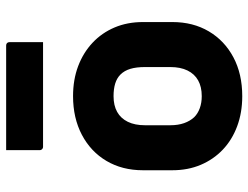

<svg xmlns="http://www.w3.org/2000/svg" viewBox="-114 -702 827 640"><g transform="rotate(-90 300.0 -381.5)"><path d="M300 -552Q355 -552 400 -535Q445 -518 478 -487Q511 -456 529 -413.5Q547 -371 547 -319V-221Q547 -152 516 -99.5Q485 -47 429.5 -17.5Q374 12 300 12Q245 12 199.5 -5Q154 -22 121.5 -53Q89 -84 71 -126.5Q53 -169 53 -221V-319Q53 -388 84 -440.5Q115 -493 171 -522.5Q227 -552 300 -552ZM300 -417Q269 -417 247.5 -405Q226 -393 214.5 -369.5Q203 -346 203 -312V-228Q203 -202 210 -182Q217 -162 230 -148Q242 -136 260 -129.5Q278 -123 300 -123Q331 -123 352.5 -135Q374 -147 385.5 -170.5Q397 -194 397 -228V-312Q397 -341 391 -361Q385 -381 372 -394Q360 -406 342 -411.5Q324 -417 300 -417ZM120 -775H469Q474 -775 477 -772Q480 -769 480 -764Q480 -745 480 -726.5Q480 -708 480 -690Q480 -672 480 -652H131Q128 -652 125.5 -653.5Q123 -655 121.5 -657.5Q120 -660 120 -663Q120 -683 120 -701Q120 -719 120 -737.5Q120 -756 120 -775Z"/></g></svg>

Font: Recursive Monospace ExtraBold
Style: Regular
Weight: 800
Version: Version 1.047